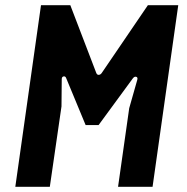

<svg xmlns="http://www.w3.org/2000/svg" viewBox="-20 -720 719 740"><path d="M39 0 138 -700H251L351 -439Q354 -431 361 -431.5Q368 -432 373 -440L550 -700H667L568 0H435L478 -303L509 -412Q512 -422 505 -424Q498 -426 492 -418L360 -238H310L235 -419Q232 -427 225 -425.5Q218 -424 218 -415L217 -310L172 0Z"/></svg>

Font: Finlandica SemiBold
Style: Italic
Weight: 600
Italic angle: -8°
Designer: Niklas Ekholm, Juho Hiilivirta, Jaakko Suomalainen
Foundry: Helsinki Type Studio
Version: Version 1.063